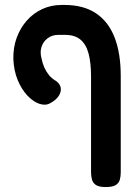

<svg xmlns="http://www.w3.org/2000/svg" viewBox="-20 -607 549 776"><path d="M407 149Q380 149 367.5 140.5Q355 132 351.5 118Q348 104 348 89V-297Q348 -353 338 -390.5Q328 -428 305 -447Q282 -466 244 -466H215Q190 -466 172 -452Q154 -438 147.5 -416.5Q141 -395 148 -370Q152 -350 159.5 -333.5Q167 -317 178 -303.5Q189 -290 206 -280Q223 -268 225.5 -252Q228 -236 217.5 -219.5Q207 -203 183 -190Q164 -179 139 -187.5Q114 -196 90.5 -221Q67 -246 51.5 -283.5Q36 -321 34 -368Q33 -415 47.5 -454.5Q62 -494 88.5 -524Q115 -554 151 -570.5Q187 -587 229 -587H241Q317 -587 367.5 -553.5Q418 -520 443 -456Q468 -392 468 -300V90Q468 105 464.5 118.5Q461 132 448.5 140.5Q436 149 407 149Z"/></svg>

Font: Fredoka SemiCondensed Medium
Style: Regular
Weight: 500
Width: 4
Designer: Ben Nathan
Foundry: Milena B. Brandão, Ben Nathan
Version: Version 2.001